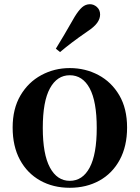

<svg xmlns="http://www.w3.org/2000/svg" viewBox="-20 -875 663 911"><path d="M311 16Q232 16 170.5 -18.5Q109 -53 74.5 -117Q40 -181 40 -270Q40 -359 77 -422Q114 -485 176 -518.5Q238 -552 311 -552Q385 -552 447 -519Q509 -486 546 -423Q583 -360 583 -270Q583 -181 548 -116.5Q513 -52 451.5 -18Q390 16 311 16ZM311 -17Q372 -17 405.5 -80Q439 -143 439 -268Q439 -394 405.5 -456Q372 -518 311 -518Q251 -518 217 -456Q183 -394 183 -268Q183 -143 217 -80Q251 -17 311 -17ZM245 -644Q264 -675 284.5 -709.5Q305 -744 334 -795Q353 -826 369.5 -840.5Q386 -855 407 -855Q425 -855 440 -841.5Q455 -828 455 -806Q455 -786 441 -766.5Q427 -747 395 -726Q350 -695 320.5 -672.5Q291 -650 265 -628Z"/></svg>

Font: Noto Serif JP ExtraLight
Style: Bold
Weight: 700
Version: Version 2.003-H1;hotconv 1.1.1;makeotfexe 2.6.0